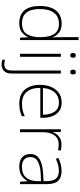

<svg xmlns="http://www.w3.org/2000/svg" viewBox="706 -1506 1040 2493"><g transform="rotate(90 1226.5 -260.0)"><path d="M281 10Q170 10 114 -58Q58 -126 58 -257Q58 -394 118 -467Q178 -540 288 -540Q358 -540 401.5 -506.5Q445 -473 463 -425H466Q464 -454 463.5 -484.5Q463 -515 463 -544V-760H501V0H469L465 -105H463Q444 -58 400.5 -24Q357 10 281 10ZM284 -25Q381 -25 422 -86.5Q463 -148 463 -260V-266Q463 -382 421.5 -443.5Q380 -505 290 -505Q197 -505 147.5 -442Q98 -379 98 -256Q98 -141 144 -83Q190 -25 284 -25Z M698 -724Q717 -724 723.5 -714Q730 -704 730 -688Q730 -672 723.5 -662Q717 -652 698 -652Q682 -652 675 -662Q668 -672 668 -688Q668 -704 675 -714Q682 -724 698 -724ZM718 -530V0H679V-530Z M885 -688Q885 -704 892 -714Q899 -724 915 -724Q934 -724 940.5 -714Q947 -704 947 -688Q947 -672 940.5 -662Q934 -652 915 -652Q899 -652 892 -662Q885 -672 885 -688ZM820 240Q800 240 784 237Q768 234 756 230V194Q771 201 786.5 203Q802 205 818 205Q896 205 896 109V-530H935V112Q935 176 902.5 208Q870 240 820 240Z M1312 -540Q1380 -540 1423.5 -507.5Q1467 -475 1488.5 -419.5Q1510 -364 1510 -294V-263H1122Q1121 -148 1173.5 -86.5Q1226 -25 1324 -25Q1373 -25 1408.5 -32.5Q1444 -40 1489 -61V-23Q1450 -6 1411.5 2Q1373 10 1323 10Q1242 10 1188.5 -24Q1135 -58 1108.5 -119Q1082 -180 1082 -260Q1082 -337 1108 -400.5Q1134 -464 1185 -502Q1236 -540 1312 -540ZM1312 -505Q1232 -505 1182 -451.5Q1132 -398 1123 -297H1470Q1470 -390 1431 -447.5Q1392 -505 1312 -505Z M1859 -538Q1881 -538 1900 -535.5Q1919 -533 1936 -528L1929 -492Q1911 -497 1894.5 -499.5Q1878 -502 1857 -502Q1778 -502 1737.5 -446Q1697 -390 1697 -295V0H1659V-530H1693L1696 -429H1699Q1715 -475 1755.5 -506.5Q1796 -538 1859 -538Z M2201 -539Q2286 -539 2328.5 -494.5Q2371 -450 2371 -353V0H2340L2333 -98H2331Q2307 -52 2263.5 -21Q2220 10 2141 10Q2063 10 2021.5 -28Q1980 -66 1980 -133Q1980 -212 2045.5 -252.5Q2111 -293 2232 -299L2332 -305V-345Q2332 -431 2299 -467.5Q2266 -504 2200 -504Q2123 -504 2043 -464L2031 -498Q2069 -516 2112 -527.5Q2155 -539 2201 -539ZM2236 -268Q2134 -263 2077 -231Q2020 -199 2020 -133Q2020 -81 2053 -52.5Q2086 -24 2145 -24Q2239 -24 2285 -77.5Q2331 -131 2332 -219V-272Z"/></g></svg>

Font: Noto Sans ExtraLight
Style: Regular
Weight: 200
Designer: Monotype Design Team
Foundry: Monotype Imaging Inc.
Version: Version 2.007